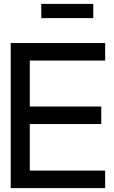

<svg xmlns="http://www.w3.org/2000/svg" viewBox="-20 -966 588 986"><path d="M35 -745H520V-655H133V-419H500V-329H133V-90H520V0H35ZM192 -946H459V-873H192Z"/></svg>

Font: BLUETTI 2.0 Normal
Style: Normal
Weight: 400
Designer: Stijn de Vries
Foundry: tokotype
Version: Version 2.005;October 31, 2023;FontCreator 14.0.0.2814 64-bi